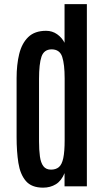

<svg xmlns="http://www.w3.org/2000/svg" viewBox="-20 -888 504 915"><path d="M185.5 6.3Q130.4 6.3 103.3 -25.4Q76.2 -57.1 67.6 -111.6Q59.1 -166 59.1 -234.4V-515.6Q59.1 -579.6 71.5 -630.6Q84 -681.6 114.7 -711.4Q145.5 -741.2 199.7 -741.2Q229 -741.2 252.2 -724.9Q275.4 -708.5 287.6 -684.1V-868.2H394V0H287.6V-63Q272.9 -26.4 246.3 -10Q219.7 6.3 185.5 6.3ZM223.1 -79.6Q246.1 -79.6 260.5 -91.6Q274.9 -103.5 281.5 -134.3Q288.1 -165 288.1 -220.2V-514.2Q288.1 -581.5 276.4 -617.2Q264.6 -652.8 225.6 -652.8Q189.5 -652.3 177.7 -617.9Q166 -583.5 166 -511.7V-214.8Q166 -173.3 170.2 -142.8Q174.3 -112.3 186.8 -95.9Q199.2 -79.6 223.1 -79.6Z"/></svg>

Font: Antonio Medium
Style: Regular
Weight: 500
Designer: Vernon Adams
Foundry: Vernon Adams
Version: Version 1.002